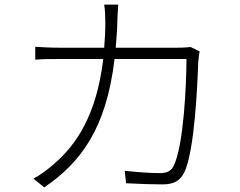

<svg xmlns="http://www.w3.org/2000/svg" viewBox="-20 -797 1040 833"><path d="M846 -574 807 -593C794 -592 778 -590 750 -590H482C485 -625 488 -662 489 -701C490 -725 491 -755 493 -777H432C436 -754 437 -723 437 -700C437 -661 435 -625 432 -590H238C199 -590 164 -592 133 -594V-538C165 -541 196 -541 239 -541H428C399 -299 312 -168 210 -82C186 -61 151 -35 125 -22L172 16C330 -92 441 -238 477 -541H789C789 -435 777 -162 733 -77C722 -53 701 -46 674 -46C630 -46 577 -50 521 -56L527 -2C581 1 638 3 684 3C732 3 759 -10 779 -48C825 -141 837 -438 840 -527C841 -541 843 -556 846 -574Z"/></svg>

Font: Noto Sans CJK SC Light
Style: Regular
Weight: 300
Designer: Ryoko NISHIZUKA 西塚涼子 (kana, bopomofo & ideographs); Paul D. Hunt (Latin, Greek & Cyrillic); Sandoll Communications 산돌커뮤니
Foundry: Adobe
Version: Version 2.004;hotconv 1.0.118;makeotfexe 2.5.65603